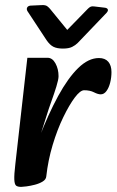

<svg xmlns="http://www.w3.org/2000/svg" viewBox="-20 -717 456 751"><path d="M161 -27 132 -175Q169 -271 207.5 -341.5Q246 -412 286 -451Q326 -490 367 -490Q391 -490 403.5 -475.5Q416 -461 416 -435Q416 -414 411 -394Q406 -374 396.5 -361Q387 -348 374 -348Q363 -348 347.5 -356Q332 -364 309 -364Q294 -364 272.5 -335.5Q251 -307 227.5 -258.5Q204 -210 186 -150Q168 -90 161 -27ZM63 14Q50 14 43.5 9.5Q37 5 36 -14Q35 -33 40 -75L87 -491H166Q185 -491 197 -469Q209 -447 209 -419Q209 -406 200.5 -378.5Q192 -351 181 -320.5Q170 -290 163 -267L137 -185L179 -191L161 -27Q160 -15 147 -7Q134 1 116.5 5.5Q99 10 84 12Q69 14 63 14ZM397 -667Q404 -675 401.5 -680.5Q399 -686 389 -687L347 -692Q339 -693 334 -690.5Q329 -688 324 -683L243 -600L176 -682Q172 -687 165 -692.5Q158 -698 142 -697L99 -695Q90 -694 86.5 -688Q83 -682 87 -674L162 -560Q175 -541 189 -534Q203 -527 226 -527Q249 -527 262 -533.5Q275 -540 284 -549Z"/></svg>

Font: Alkatra Medium
Style: Regular
Weight: 500
Designer: Suman Bhandary
Version: Version 1.100;gftools[0.9.22]